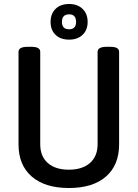

<svg xmlns="http://www.w3.org/2000/svg" viewBox="-20 -937 691 964"><path d="M326 7Q206 7 139.5 -50.5Q73 -108 73 -212V-677Q73 -689 84 -695.5Q95 -702 120 -702H136Q161 -702 171.5 -695.5Q182 -689 182 -677V-213Q182 -152 220 -118.5Q258 -85 326 -85Q393 -85 431.5 -118.5Q470 -152 470 -213V-677Q470 -702 516 -702H532Q557 -702 567.5 -695.5Q578 -689 578 -677V-212Q578 -108 512 -50.5Q446 7 326 7ZM327 -738Q284 -738 259 -762Q234 -786 234 -827Q234 -868 259 -892.5Q284 -917 327 -917Q369 -917 394.5 -892.5Q420 -868 420 -827Q420 -786 394.5 -762Q369 -738 327 -738ZM327 -790Q362 -790 362 -827Q362 -865 327 -865Q291 -865 291 -827Q291 -790 327 -790Z"/></svg>

Font: Asap Semi Condensed Medium
Style: Regular
Weight: 500
Width: 4
Designer: Pablo Cosgaya
Foundry: Omnibus-Type
Version: Version 3.001; ttfautohint (v1.8.4.7-5d5b)